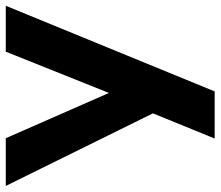

<svg xmlns="http://www.w3.org/2000/svg" viewBox="-80 -676 745 648"><g transform="rotate(-90 292.0 -352.5)"><path d="M148 0 245 -238 240 -194 -12 -705H149L307 -345H297L441 -705H596L307 0Z"/></g></svg>

Font: Nunito Sans 7pt Condensed ExtraBold
Style: Regular
Weight: 800
Width: 3
Designer: Vernon Adams
Foundry: Vernon Adams
Version: Version 3.101;gftools[0.9.27]